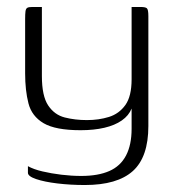

<svg xmlns="http://www.w3.org/2000/svg" viewBox="-20 -419 499 550"><path d="M223 111Q182 111 144.5 106.5Q107 102 83.5 94Q60 86 60 76V57Q76 66 101.5 72Q127 78 156 81.5Q185 85 213 85Q261 85 293 71Q325 57 341 26.5Q357 -4 357 -50V-108Q349 -88 329 -74Q309 -60 279 -53Q249 -46 211 -46Q139 -46 105 -66Q71 -86 61.5 -123Q52 -160 52 -209V-364Q52 -379 53 -386.5Q54 -394 58 -396.5Q62 -399 72 -399H100Q100 -373 100 -348.5Q100 -324 100 -300Q100 -276 100 -251.5Q100 -227 100 -201Q100 -144 118 -117Q136 -90 165.5 -82.5Q195 -75 229 -75Q263 -75 292 -84Q321 -93 339 -118Q357 -143 357 -192V-399H383Q396 -399 400.5 -395.5Q405 -392 405 -373V-58Q405 31 360.5 71Q316 111 223 111Z"/></svg>

Font: Genos Light
Style: Regular
Weight: 300
Designer: Robert E. Leuschke
Foundry: Robert E. Leuschke
Version: Version 1.010